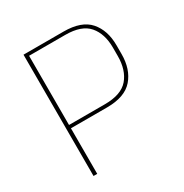

<svg xmlns="http://www.w3.org/2000/svg" viewBox="-151 -758 838 876"><g transform="rotate(-30 268.0 -319.5)"><path d="M102.5 -240V-257.5H301Q387.5 -257.5 424.8 -301.2Q462 -345 462 -419V-463Q462 -536 425.2 -579Q388.5 -622 302.5 -622H101.5V-639H303.5Q397.5 -639 439.5 -591Q481.5 -543 481.5 -464V-418Q481.5 -338 439 -289Q396.5 -240 302 -240ZM92.5 0V-639H112V-252.5V-244.5V0Z"/></g></svg>

Font: Anek Odia Medium Thin
Style: Regular
Weight: 250
Version: Version 1.003